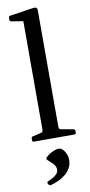

<svg xmlns="http://www.w3.org/2000/svg" viewBox="-109 -793 511 1095"><g transform="rotate(-10 146.5 -245.5)"><path d="M93 261Q85 263 79 254L76 249Q72 241 81 237Q106 227 124.5 212.5Q143 198 143 181Q143 161 128.5 146Q114 131 97 116Q90 110 96 102Q104 93 117 84.5Q130 76 145 70Q160 64 173 64Q185 64 195.5 75Q206 86 213 102.5Q220 119 220 137Q220 165 207 186.5Q194 208 174 223Q154 238 132.5 247Q111 256 93 261ZM100 0V-569H192V0ZM40 0Q31 0 31 -10V-20Q31 -30 41 -31L80 -40Q94 -43 97 -47Q100 -51 100 -65V-180H192V-64Q192 -51 195.5 -47Q199 -43 213 -41L275 -30Q284 -29 284 -19V-9Q284 0 274 0ZM100 -568V-714L118 -684L32 -698Q23 -699 23 -709V-721Q23 -730 33 -731L166 -751Q180 -753 186 -749.5Q192 -746 192 -733V-568Z"/></g></svg>

Font: Hahmlet
Style: Regular
Weight: 400
Designer: Minjoo Ham & Mark Frömberg
Foundry: hypertype
Version: Version 1.001; ttfautohint (v1.8.3)